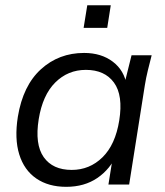

<svg xmlns="http://www.w3.org/2000/svg" viewBox="-20 -717 640 746"><path d="M237.2 8.9Q168.2 8.9 121 -23.5Q73.8 -55.9 54.8 -117.1Q35.8 -178.2 49.4 -263.8Q69.4 -384.7 139.1 -448Q208.8 -511.3 306.8 -511.3Q373.5 -511.3 418.3 -477.3Q463.1 -443.4 472.6 -384.5L461.5 -383.1L491.1 -502.3H569.3Q561.8 -472.9 554.5 -443.6Q547.3 -414.2 542.8 -385.9L481.8 0H401.3L420.4 -119.7H435.3Q408.7 -59.9 358.3 -25.5Q307.9 8.9 237.2 8.9ZM258.6 -56.8Q328.2 -56.8 378.2 -105.8Q428.2 -154.8 443.3 -249.1Q458.9 -346.6 422.8 -396.1Q386.8 -445.5 313.6 -445.5Q243.9 -445.5 194.7 -396.5Q145.5 -347.5 130.4 -253.8Q114.8 -156.2 149.8 -106.5Q184.8 -56.8 258.6 -56.8ZM304.9 -608.7 319.1 -696.6H410.4L396.6 -608.7Z"/></svg>

Font: Mulish ExtraLight
Style: Italic
Weight: 200
Italic angle: -9°
Designer: Vernon Adams
Foundry: Vernon Adams
Version: Version 3.603